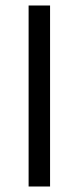

<svg xmlns="http://www.w3.org/2000/svg" viewBox="-20 -678 286 698"><path d="M162 -658V0H84V-658Z"/></svg>

Font: Noto Sans Oriya
Style: Regular
Weight: 400
Designer: Amélie Bonet and Sol Matas
Foundry: Google LLC
Version: Version 2.006